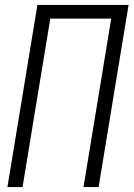

<svg xmlns="http://www.w3.org/2000/svg" viewBox="-20 -755 540 775"><path d="M10 0 131 -735H499L378 0H317L429 -680H183L71 0Z"/></svg>

Font: Iosevka Term Curly Light
Style: Italic
Weight: 300
Italic angle: -9°
Designer: Belleve Invis
Foundry: Belleve Invis
Version: Version 32.3.0